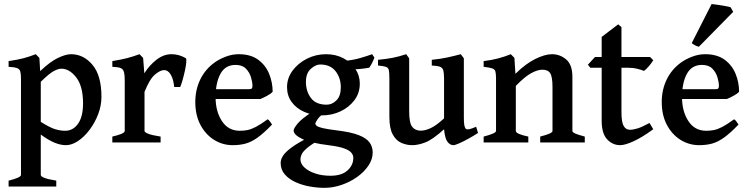

<svg xmlns="http://www.w3.org/2000/svg" viewBox="-20 -696 3662 938"><path d="M301.8 13.2Q275.9 13.2 246.3 1Q216.8 -11.2 179.2 -38.6V158.7Q179.2 165.5 196 172.6Q212.9 179.7 254.9 186.5V215.3H22V186.5Q82.5 171.4 82.5 158.7V-311.5Q82.5 -334 79.3 -346.2Q76.2 -358.4 63.2 -363.3Q50.3 -368.2 22 -369.6V-397.5Q67.9 -404.3 95.2 -411.6Q122.6 -418.9 154.8 -431.2L172.4 -413.1L176.3 -348.6Q225.1 -395 263.2 -413.1Q301.3 -431.2 327.1 -431.2Q388.2 -431.2 431.9 -379.2Q475.6 -327.1 475.6 -223.1Q475.6 -180.2 459.7 -138.4Q443.8 -96.7 418 -62.3Q392.1 -27.8 361.6 -7.3Q331.1 13.2 301.8 13.2ZM279.8 -360.4Q263.7 -360.4 241.2 -347.9Q218.8 -335.4 179.2 -296.4V-100.6Q225.1 -71.8 250.5 -64.5Q275.9 -57.1 298.3 -57.1Q336.9 -57.1 361.3 -91.6Q385.7 -126 385.7 -190.9Q385.7 -274.9 352.5 -317.6Q319.3 -360.4 279.8 -360.4Z M887.2 -412.1Q891.6 -409.2 890.1 -392.1Q888.7 -375 883.5 -351.3Q878.4 -327.6 872.1 -305.4Q865.7 -283.2 860.4 -271H831.1Q827.6 -307.6 814.7 -330.6Q801.8 -353.5 781.2 -353.5Q763.2 -353.5 737.3 -332Q711.4 -310.5 686 -247.1V-56.2Q686 -49.8 704.3 -42.5Q722.7 -35.2 764.6 -28.8V0H528.8V-28.8Q589.4 -42.5 589.4 -56.2V-300.3Q589.4 -330.1 586.2 -341.8Q583 -353.5 578.6 -357.4Q572.8 -363.3 563.2 -365.7Q553.7 -368.2 528.8 -369.6V-397.5Q572.8 -404.8 600.3 -411.9Q627.9 -418.9 661.6 -431.2L679.2 -413.1L685.1 -337.9Q709.5 -377 744.4 -404.1Q779.3 -431.2 817.9 -431.2Q854 -431.2 887.2 -412.1Z M1312 -247.6Q1303.7 -238.3 1285.4 -228.3Q1267.1 -218.3 1252.4 -212.4H984.9L985.8 -260.3H1196.3Q1206.5 -260.3 1210 -263.7Q1213.4 -267.1 1213.4 -276.4Q1213.4 -293.9 1206.3 -318.1Q1199.2 -342.3 1181.4 -360.6Q1163.6 -378.9 1130.9 -378.9Q1080.6 -378.9 1056.9 -335.2Q1033.2 -291.5 1033.2 -220.7Q1033.2 -151.9 1064.2 -104.5Q1095.2 -57.1 1151.4 -57.1Q1170.4 -57.1 1188.5 -60.5Q1206.5 -64 1229.7 -75.9Q1252.9 -87.9 1287.6 -113.3Q1293.5 -110.4 1300.3 -100.6Q1307.1 -90.8 1309.1 -87.4Q1268.1 -44.9 1237.8 -23.4Q1207.5 -2 1179.4 5.6Q1151.4 13.2 1117.2 13.2Q1067.4 13.2 1025.6 -12.9Q983.9 -39.1 959 -86.4Q934.1 -133.8 934.1 -197.3Q934.1 -257.8 958.3 -307.6Q982.4 -357.4 1028.3 -390.6Q1051.3 -407.2 1082.8 -419.2Q1114.3 -431.2 1146 -431.2Q1204.6 -431.2 1241.2 -404.3Q1277.8 -377.4 1294.9 -335.2Q1312 -293 1312 -247.6Z M1800.8 48.8Q1800.8 82 1780 113Q1759.3 144 1724.9 168.5Q1690.4 192.9 1648.7 207.3Q1606.9 221.7 1564.5 221.7Q1530.3 221.7 1493.2 215.1Q1456.1 208.5 1423.8 193.8Q1391.6 179.2 1371.3 156Q1351.1 132.8 1351.1 100.1Q1351.1 83.5 1362.1 65.7Q1373 47.9 1403.6 25.1Q1434.1 2.4 1492.7 -27.3Q1492.7 -27.3 1504.2 -26.4Q1515.6 -25.4 1527.6 -22.5Q1539.6 -19.5 1540.5 -13.2Q1497.6 11.7 1477.8 29.3Q1458 46.9 1452.9 59.6Q1447.8 72.3 1447.8 82.5Q1447.8 104 1467.5 122.3Q1487.3 140.6 1520.5 151.6Q1553.7 162.6 1594.2 162.6Q1649.4 162.6 1677.7 136.7Q1706.1 110.8 1706.1 75.2Q1706.1 62.5 1697 50.8Q1688 39.1 1662.6 29.5Q1637.2 20 1587.4 13.7Q1499 2.9 1456.8 -17.1Q1414.6 -37.1 1414.6 -58.6Q1414.6 -68.4 1433.8 -92Q1453.1 -115.7 1505.4 -149.4L1581.1 -157.2Q1542.5 -130.4 1531.5 -113.5Q1520.5 -96.7 1520.5 -92.8Q1520.5 -86.9 1527.1 -81.3Q1533.7 -75.7 1555.9 -70.3Q1578.1 -64.9 1625 -59.1Q1694.3 -50.8 1732.4 -35.9Q1770.5 -21 1785.6 0.2Q1800.8 21.5 1800.8 48.8ZM1809.1 -415Q1805.7 -404.3 1798.8 -390.4Q1792 -376.5 1783.7 -365.2Q1759.3 -360.8 1733.2 -358.6Q1707 -356.4 1668.9 -357.9L1650.4 -397.5Q1700.2 -400.9 1738.5 -412.1Q1776.9 -423.3 1797.9 -431.2ZM1737.8 -287.6Q1737.8 -241.7 1711.7 -206.8Q1685.5 -171.9 1643.6 -152.1Q1601.6 -132.3 1553.7 -132.3Q1504.9 -132.3 1466.3 -149.4Q1427.7 -166.5 1405 -197.5Q1382.3 -228.5 1382.3 -270Q1382.3 -314.5 1409.2 -350.8Q1436 -387.2 1479.5 -409.2Q1522.9 -431.2 1572.8 -431.2Q1620.6 -431.2 1657.7 -411.4Q1694.8 -391.6 1716.3 -359.1Q1737.8 -326.7 1737.8 -287.6ZM1645 -269.5Q1645 -315.4 1619.4 -348.1Q1593.8 -380.9 1543.9 -380.9Q1522 -380.9 1498.3 -359.6Q1474.6 -338.4 1474.6 -295.9Q1474.6 -250 1499 -217.3Q1523.4 -184.6 1576.2 -184.6Q1602.1 -184.6 1623.5 -205.6Q1645 -226.6 1645 -269.5Z M2315.4 -46.4Q2293.5 -32.2 2268.3 -18.3Q2243.2 -4.4 2222.9 4.4Q2202.6 13.2 2195.3 13.2Q2179.2 13.2 2166.5 -2.7Q2153.8 -18.6 2149.4 -64.5Q2093.8 -14.2 2058.3 -0.5Q2022.9 13.2 1994.1 13.2Q1966.3 13.2 1940.7 2Q1915 -9.3 1898.7 -39.1Q1882.3 -68.8 1882.3 -125V-311.5Q1882.3 -340.3 1879.6 -353Q1877 -365.7 1865.2 -369.6Q1853.5 -373.5 1826.7 -376V-403.8Q1868.2 -407.7 1898.4 -413.6Q1928.7 -419.4 1964.4 -431.2L1979 -411.1V-152.3Q1979 -94.7 1993.9 -76.2Q2008.8 -57.6 2035.6 -57.6Q2057.1 -57.6 2084.5 -70.3Q2111.8 -83 2149.4 -117.7V-311.5Q2149.4 -338.4 2145.8 -351.8Q2142.1 -365.2 2129.4 -369.9Q2116.7 -374.5 2089.4 -376V-403.8Q2130.9 -407.7 2165.5 -415.3Q2200.2 -422.9 2231 -431.2L2246.1 -411.1V-123.5Q2246.1 -96.2 2248.5 -83.5Q2251 -70.8 2256.3 -66.4Q2261.7 -62.5 2272.5 -64.7Q2283.2 -66.9 2306.2 -76.7Z M2619.1 0V-28.8Q2651.4 -37.1 2665.3 -43.7Q2679.2 -50.3 2679.2 -56.2V-269.5Q2679.2 -320.3 2668.2 -337.9Q2657.2 -355.5 2629.4 -355.5Q2606.4 -355.5 2575.2 -338.6Q2543.9 -321.8 2500 -276.4V-56.2Q2500 -41.5 2561 -28.8V0H2342.8V-28.8Q2403.3 -44.4 2403.3 -56.2V-311.5Q2403.3 -335 2400.4 -346.2Q2397.5 -357.4 2385 -361.8Q2372.6 -366.2 2342.8 -369.6V-397.5Q2382.3 -402.3 2413.6 -410.6Q2444.8 -418.9 2475.6 -431.2L2493.2 -413.1L2498 -335.4Q2547.4 -384.3 2594.7 -407.7Q2642.1 -431.2 2676.8 -431.2Q2715.8 -431.2 2746.1 -405.5Q2776.4 -379.9 2776.4 -320.3V-56.2Q2776.4 -50.3 2789.1 -44.2Q2801.8 -38.1 2836.9 -28.8V0Z M3171.4 -64.5Q3116.2 -24.4 3074.7 -5.6Q3033.2 13.2 3009.8 13.2Q2973.1 13.2 2946.3 -15.1Q2919.4 -43.5 2919.4 -106.4V-365.2H2863.8L2852.1 -379.9L2886.7 -417.5H2919.4V-515.6L3000 -577.1L3016.1 -563.5V-417.5H3155.8L3171.4 -401.9Q3163.1 -387.7 3149.2 -371.6Q3135.3 -355.5 3126 -349.6Q3115.2 -354.5 3093.5 -359.9Q3071.8 -365.2 3044.9 -365.2H3016.1V-147.5Q3016.1 -99.1 3026.9 -80.6Q3037.6 -62 3057.1 -62Q3073.2 -62 3094.7 -68.6Q3116.2 -75.2 3153.3 -95.2Z M3590.8 -247.6Q3582.5 -238.3 3564.2 -228.3Q3545.9 -218.3 3531.2 -212.4H3263.7L3264.6 -260.3H3475.1Q3485.4 -260.3 3488.8 -263.7Q3492.2 -267.1 3492.2 -276.4Q3492.2 -293.9 3485.1 -318.1Q3478 -342.3 3460.2 -360.6Q3442.4 -378.9 3409.7 -378.9Q3359.4 -378.9 3335.7 -335.2Q3312 -291.5 3312 -220.7Q3312 -151.9 3343 -104.5Q3374 -57.1 3430.2 -57.1Q3449.2 -57.1 3467.3 -60.5Q3485.4 -64 3508.5 -75.9Q3531.7 -87.9 3566.4 -113.3Q3572.3 -110.4 3579.1 -100.6Q3585.9 -90.8 3587.9 -87.4Q3546.9 -44.9 3516.6 -23.4Q3486.3 -2 3458.3 5.6Q3430.2 13.2 3396 13.2Q3346.2 13.2 3304.4 -12.9Q3262.7 -39.1 3237.8 -86.4Q3212.9 -133.8 3212.9 -197.3Q3212.9 -257.8 3237.1 -307.6Q3261.2 -357.4 3307.1 -390.6Q3330.1 -407.2 3361.6 -419.2Q3393.1 -431.2 3424.8 -431.2Q3483.4 -431.2 3520 -404.3Q3556.6 -377.4 3573.7 -335.2Q3590.8 -293 3590.8 -247.6ZM3394.5 -467.8Q3386.2 -468.8 3375.2 -474.9Q3364.3 -481 3359.4 -485.4L3456.5 -676.3Q3463.9 -675.8 3483.6 -672.9Q3503.4 -669.9 3522.9 -666.5Q3542.5 -663.1 3549.3 -660.6L3562 -638.2Z"/></svg>

Font: Dai Banna SIL Medium
Style: Regular
Weight: 500
Designer: Victor Gaultney
Foundry: SIL International
Version: Version 4.000